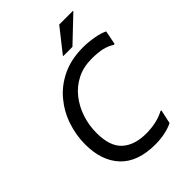

<svg xmlns="http://www.w3.org/2000/svg" viewBox="-267 -1057 1191 1191"><g transform="rotate(-45 328.0 -462.0)"><path d="M68 -296Q68 -377 94 -454.5Q120 -532 172.5 -595Q225 -658 303 -695Q381 -732 484 -732Q529 -732 577.5 -723.5Q626 -715 656 -700L638 -608H630Q602 -626 565.5 -635Q529 -644 472 -644Q400 -644 343.5 -615.5Q287 -587 248 -537.5Q209 -488 188.5 -426Q168 -364 168 -296Q168 -179 225 -127.5Q282 -76 384 -76Q429 -76 470 -85Q511 -94 544 -112H552L532 -20Q502 -5 461.5 3.5Q421 12 376 12Q223 12 145.5 -70Q68 -152 68 -296ZM360 -780V-784L480 -936H600V-932L440 -780Z"/></g></svg>

Font: Kufam
Style: Italic
Weight: 400
Italic angle: -11°
Designer: Artur Schmal
Foundry: Original Type
Version: Version 1.301; ttfautohint (v1.8.3)